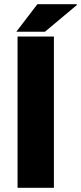

<svg xmlns="http://www.w3.org/2000/svg" viewBox="-20 -899 388 919"><path d="M58 -747 159 -879H347L348 -875L195 -747ZM64 0V-724H238V0Z"/></svg>

Font: Archivo SemiExpanded ExtraBold
Style: Regular
Weight: 800
Width: 6
Designer: Hector Gatti
Foundry: Omnibus-Type
Version: Version 2.001; ttfautohint (v1.8.3)